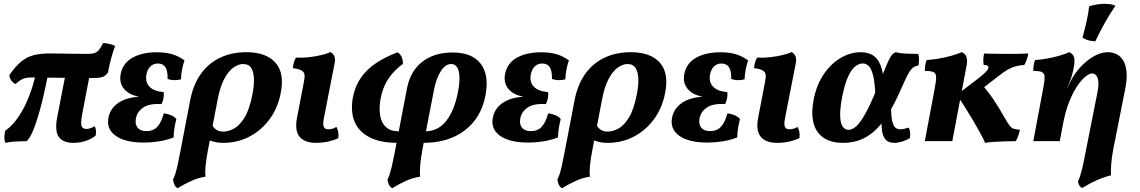

<svg xmlns="http://www.w3.org/2000/svg" viewBox="-20 -741 5983 1008"><path d="M61.6 -300.1Q47.4 -306.3 38.8 -319.3Q30.1 -332.3 29.2 -346.6Q61.3 -393.3 91.1 -417.7Q120.9 -442 156.4 -451.3Q191.9 -460.5 239.4 -460.5Q252 -460.5 275.3 -460Q298.5 -459.5 327.5 -459.3Q356.4 -459 385.8 -458.5Q415.2 -458 440 -458Q463.4 -458 476.8 -462.7Q490.3 -467.4 500.2 -479.9Q510.1 -492.3 521.1 -515.3Q537.3 -514.3 555.6 -510.2Q573.9 -506.2 584 -499.6Q570.9 -463.2 561.5 -426.6Q552 -389.9 547.5 -362.4Q539.9 -348.1 524.9 -339.8Q509.8 -331.4 469.4 -331.4Q370.5 -331.4 287 -332.9Q203.4 -334.4 146.6 -334.4Q128.8 -334.4 115.5 -331.7Q102.3 -328.9 89.8 -321.4Q77.4 -313.9 61.6 -300.1ZM8.5 9Q2.9 -2.1 2.9 -20.2Q3 -38.3 7.6 -55Q41.6 -78.5 68.5 -115.7Q95.5 -152.8 115.4 -195.6Q135.3 -238.5 148.3 -279.6Q161.3 -320.8 167.3 -352.8L232.4 -351.8Q209.5 -234.9 188.7 -160.7Q167.9 -86.5 150.5 -48Q133.1 -9.6 119.4 0Q85.9 0.5 58.7 2Q31.5 3.5 8.5 9ZM366.1 9Q311.2 9 289 -21.9Q266.8 -52.8 279.9 -123L325 -356H452.6L411 -139.3Q402.5 -94.6 408.2 -79.4Q413.8 -64.2 432.8 -64.2Q454.7 -64.2 477.2 -78.5Q482.2 -69.9 483.7 -56.7Q485.1 -43.6 482.1 -29.3Q463 -12.9 432.1 -1.9Q401.2 9 366.1 9Z M736.3 7.5Q635 7.5 585.4 -29.5Q535.9 -66.5 550.5 -128.5Q562.5 -178.9 611.2 -207Q659.8 -235.2 750.7 -235.2L755.3 -230.2Q676.3 -230.2 639.1 -265.9Q601.9 -301.5 614.5 -357Q627 -411.5 677.2 -439Q727.4 -466.5 804.2 -466.5Q848.8 -466.5 883.4 -456.5Q917.9 -446.5 948.7 -423.9Q940.6 -401 935.9 -376.4Q931.1 -351.9 930.2 -324.8Q917.1 -320.2 896.8 -320.2Q876.5 -320.3 859.8 -326.8Q860.9 -368.2 848.5 -387.8Q836.1 -407.5 808.8 -407.5Q785.2 -407.5 769.6 -392.4Q754.1 -377.3 748.6 -349Q741.6 -311.1 764.1 -286.6Q786.5 -262.1 839.5 -257.2Q841.5 -241.9 838.2 -225Q834.9 -208 827.9 -194.4Q764.5 -198.5 732.2 -176.6Q699.9 -154.8 693.4 -118.6Q688 -88.9 702.5 -70.8Q717 -52.6 749.1 -52.6Q784.8 -52.6 806 -75.6Q827.2 -98.6 840 -145.9Q857.7 -144.4 877 -136.5Q896.3 -128.6 905.8 -115.9Q900.3 -95.5 896.1 -69.9Q891.9 -44.4 891.4 -19.4Q853.5 -5 813.9 1.3Q774.3 7.5 736.3 7.5Z M912.2 247.2Q900.5 239.6 895.2 227.7Q889.9 215.8 888.3 201Q894.9 188.6 899.6 174.4Q904.4 160.2 910.4 134.4Q916.4 108.6 925 63.8L978.7 -215.9Q994.7 -297.7 1034.9 -353.6Q1075 -409.4 1135.9 -438.2Q1196.8 -467 1273 -467Q1378.2 -467 1426.9 -411.1Q1475.5 -355.2 1452.9 -248Q1437.4 -171.5 1394.3 -113.7Q1351.2 -56 1289 -23.5Q1226.7 9 1151.9 9Q1127.3 9 1111.4 5.3Q1095.4 1.6 1074.6 -5.8L1088.7 -92.9Q1100.1 -70.9 1114.7 -60.5Q1129.4 -50.1 1152.2 -50.1Q1177.6 -50.1 1207.2 -65.3Q1236.8 -80.4 1263.4 -123.1Q1289.9 -165.8 1305.5 -246.8Q1314.4 -291.9 1313.2 -327.4Q1312.1 -363 1298.8 -384Q1285.5 -404.9 1256.5 -404.9Q1232.5 -404.9 1206.3 -386.9Q1180.2 -368.9 1158 -328.1Q1135.9 -287.4 1122.9 -219.6L1072 45.6Q1064.5 83.9 1060.2 121.6Q1055.9 159.4 1059 186.6Q1021.4 191.9 984.1 209Q946.8 226.1 912.2 247.2Z M1639 9Q1578.9 9 1552.6 -23.4Q1526.3 -55.8 1539.4 -123.3L1575.6 -311.8Q1580.6 -335.2 1578.6 -349.2Q1576.5 -363.2 1562.8 -371.2Q1549 -379.2 1517.6 -383.3Q1519.2 -397.4 1522.7 -411.9Q1526.3 -426.4 1533.8 -438.6Q1567.1 -436.6 1603.7 -440.8Q1640.3 -445 1670.7 -452.8Q1701 -460.5 1715.1 -467.5Q1728.8 -460.3 1735.1 -445.9Q1741.3 -431.6 1736.8 -408.9L1680 -118.5Q1674.1 -88.1 1679.8 -75.2Q1685.5 -62.2 1702.9 -62.2Q1725.5 -62.2 1746.3 -74.6Q1752.8 -62.9 1755.6 -48.2Q1758.3 -33.5 1756.2 -16.2Q1738.1 -6.3 1706.7 1.3Q1675.2 9 1639 9Z M2039.1 247.2Q2026.9 239.6 2021.4 227.7Q2015.8 215.8 2014.3 201Q2020.9 188.6 2025.6 174.4Q2030.3 160.2 2036.6 134.4Q2042.8 108.6 2051.4 63.8L2116.6 -277Q2134.7 -368.7 2197.4 -417.1Q2260 -465.4 2356.9 -465.4Q2458.1 -465.4 2503.7 -406.2Q2549.3 -347 2528.3 -238.3Q2505.3 -121 2419.6 -56Q2334 9 2201.5 9L2212.2 -51.5Q2278.8 -51.5 2322.1 -105.7Q2365.4 -159.8 2384.4 -258Q2397.8 -327.3 2388.4 -366.1Q2379.1 -404.9 2348.4 -404.9Q2319.1 -404.9 2295 -368.5Q2270.9 -332.1 2258.9 -271.8L2197.4 45.6Q2189.4 89.6 2186.1 125.6Q2182.9 161.6 2185.4 186.6Q2147.8 191.9 2110.3 209Q2072.7 226.1 2039.1 247.2ZM2067.7 9Q1975.2 9 1918.2 -21.2Q1861.2 -51.4 1840.3 -105.4Q1819.5 -159.4 1833 -231.5Q1844.5 -289.4 1874.7 -332.9Q1905 -376.3 1953.6 -409.1Q2002.1 -441.9 2067.4 -466.5Q2081.1 -458.3 2088.5 -442Q2095.8 -425.7 2095.3 -405.8Q2060.9 -379.8 2037.2 -351.6Q2013.4 -323.5 1999.4 -291.9Q1985.3 -260.4 1978.3 -224Q1969.5 -176.1 1975.4 -136.6Q1981.3 -97 2005.7 -74.3Q2030 -51.5 2075.3 -51.5Z M2754.3 7.5Q2653 7.5 2603.4 -29.5Q2553.9 -66.5 2568.5 -128.5Q2580.5 -178.9 2629.2 -207Q2677.8 -235.2 2768.7 -235.2L2773.3 -230.2Q2694.3 -230.2 2657.1 -265.9Q2619.9 -301.5 2632.5 -357Q2645 -411.5 2695.2 -439Q2745.4 -466.5 2822.2 -466.5Q2866.8 -466.5 2901.4 -456.5Q2935.9 -446.5 2966.7 -423.9Q2958.6 -401 2953.9 -376.4Q2949.1 -351.9 2948.2 -324.8Q2935.1 -320.2 2914.8 -320.2Q2894.5 -320.3 2877.8 -326.8Q2878.9 -368.2 2866.5 -387.8Q2854.1 -407.5 2826.8 -407.5Q2803.2 -407.5 2787.6 -392.4Q2772.1 -377.3 2766.6 -349Q2759.6 -311.1 2782.1 -286.6Q2804.5 -262.1 2857.5 -257.2Q2859.5 -241.9 2856.2 -225Q2852.9 -208 2845.9 -194.4Q2782.5 -198.5 2750.2 -176.6Q2717.9 -154.8 2711.4 -118.6Q2706 -88.9 2720.5 -70.8Q2735 -52.6 2767.1 -52.6Q2802.8 -52.6 2824 -75.6Q2845.2 -98.6 2858 -145.9Q2875.7 -144.4 2895 -136.5Q2914.3 -128.6 2923.8 -115.9Q2918.3 -95.5 2914.1 -69.9Q2909.9 -44.4 2909.4 -19.4Q2871.5 -5 2831.9 1.3Q2792.3 7.5 2754.3 7.5Z M2930.2 247.2Q2918.5 239.6 2913.2 227.7Q2907.9 215.8 2906.3 201Q2912.9 188.6 2917.6 174.4Q2922.4 160.2 2928.4 134.4Q2934.4 108.6 2943 63.8L2996.7 -215.9Q3012.7 -297.7 3052.9 -353.6Q3093 -409.4 3153.9 -438.2Q3214.8 -467 3291 -467Q3396.2 -467 3444.9 -411.1Q3493.5 -355.2 3470.9 -248Q3455.4 -171.5 3412.3 -113.7Q3369.2 -56 3307 -23.5Q3244.7 9 3169.9 9Q3145.3 9 3129.4 5.3Q3113.4 1.6 3092.6 -5.8L3106.7 -92.9Q3118.1 -70.9 3132.7 -60.5Q3147.4 -50.1 3170.2 -50.1Q3195.6 -50.1 3225.2 -65.3Q3254.8 -80.4 3281.4 -123.1Q3307.9 -165.8 3323.5 -246.8Q3332.4 -291.9 3331.2 -327.4Q3330.1 -363 3316.8 -384Q3303.5 -404.9 3274.5 -404.9Q3250.5 -404.9 3224.3 -386.9Q3198.2 -368.9 3176 -328.1Q3153.9 -287.4 3140.9 -219.6L3090 45.6Q3082.5 83.9 3078.2 121.6Q3073.9 159.4 3077 186.6Q3039.4 191.9 3002.1 209Q2964.8 226.1 2930.2 247.2Z M3695.3 7.5Q3594 7.5 3544.4 -29.5Q3494.9 -66.5 3509.5 -128.5Q3521.5 -178.9 3570.2 -207Q3618.8 -235.2 3709.7 -235.2L3714.3 -230.2Q3635.3 -230.2 3598.1 -265.9Q3560.9 -301.5 3573.5 -357Q3586 -411.5 3636.2 -439Q3686.4 -466.5 3763.2 -466.5Q3807.8 -466.5 3842.4 -456.5Q3876.9 -446.5 3907.7 -423.9Q3899.6 -401 3894.9 -376.4Q3890.1 -351.9 3889.2 -324.8Q3876.1 -320.2 3855.8 -320.2Q3835.5 -320.3 3818.8 -326.8Q3819.9 -368.2 3807.5 -387.8Q3795.1 -407.5 3767.8 -407.5Q3744.2 -407.5 3728.6 -392.4Q3713.1 -377.3 3707.6 -349Q3700.6 -311.1 3723.1 -286.6Q3745.5 -262.1 3798.5 -257.2Q3800.5 -241.9 3797.2 -225Q3793.9 -208 3786.9 -194.4Q3723.5 -198.5 3691.2 -176.6Q3658.9 -154.8 3652.4 -118.6Q3647 -88.9 3661.5 -70.8Q3676 -52.6 3708.1 -52.6Q3743.8 -52.6 3765 -75.6Q3786.2 -98.6 3799 -145.9Q3816.7 -144.4 3836 -136.5Q3855.3 -128.6 3864.8 -115.9Q3859.3 -95.5 3855.1 -69.9Q3850.9 -44.4 3850.4 -19.4Q3812.5 -5 3772.9 1.3Q3733.3 7.5 3695.3 7.5Z M4060 9Q3999.9 9 3973.6 -23.4Q3947.3 -55.8 3960.4 -123.3L3996.6 -311.8Q4001.6 -335.2 3999.6 -349.2Q3997.5 -363.2 3983.8 -371.2Q3970 -379.2 3938.6 -383.3Q3940.2 -397.4 3943.7 -411.9Q3947.3 -426.4 3954.8 -438.6Q3988.1 -436.6 4024.7 -440.8Q4061.3 -445 4091.7 -452.8Q4122 -460.5 4136.1 -467.5Q4149.8 -460.3 4156.1 -445.9Q4162.3 -431.6 4157.8 -408.9L4101 -118.5Q4095.1 -88.1 4100.8 -75.2Q4106.5 -62.2 4123.9 -62.2Q4146.5 -62.2 4167.3 -74.6Q4173.8 -62.9 4176.6 -48.2Q4179.3 -33.5 4177.2 -16.2Q4159.1 -6.3 4127.7 1.3Q4096.2 9 4060 9Z M4406.8 9Q4340.5 9 4301.4 -19.2Q4262.3 -47.4 4250.2 -98.8Q4238.1 -150.1 4252 -220.3Q4268 -298.5 4306.1 -353.4Q4344.1 -408.4 4395 -437.7Q4446 -467 4498.9 -467Q4541.2 -467 4568.7 -446.4Q4596.1 -425.7 4609.1 -380.4Q4622.1 -335 4619.5 -258.6L4575.5 -246.6Q4572.6 -310.6 4563.6 -345.6Q4554.6 -380.6 4540.9 -394.3Q4527.2 -407.9 4508.9 -407.9Q4491.1 -407.9 4471.2 -393.3Q4451.3 -378.6 4433.4 -340.8Q4415.5 -302.9 4401.5 -232.6Q4390.1 -173.5 4390.8 -134.8Q4391.5 -96.1 4403.2 -77.8Q4414.9 -59.4 4435 -59.4Q4455.6 -59.4 4477.6 -80.4Q4499.7 -101.4 4525.4 -148.3Q4551 -195.2 4582.9 -274.1Q4608.1 -334.4 4622.7 -370.8Q4637.2 -407.3 4646.7 -426.5Q4656.2 -445.8 4663.9 -454.1Q4671.7 -462.4 4682.8 -467Q4703.1 -461 4736.9 -459.5Q4770.8 -458 4800.5 -458Q4805.1 -446.3 4804.8 -429.9Q4804.6 -413.4 4802.1 -397.2Q4787.1 -395.2 4776.4 -388.3Q4765.7 -381.3 4755.5 -365.7Q4745.3 -350.1 4732.7 -322.5Q4720.1 -295 4700.9 -252.2Q4674.3 -193.7 4645.3 -145.7Q4616.2 -97.8 4581.7 -63.3Q4547.1 -28.8 4504 -9.9Q4461 9 4406.8 9ZM4674.6 9Q4645 9 4629.7 -7.8Q4614.5 -24.5 4610.5 -55Q4606.4 -85.4 4609.8 -125.6L4658.3 -188.4Q4657.8 -132.7 4664.1 -105.6Q4670.4 -78.5 4681.4 -70.4Q4692.4 -62.2 4705.4 -62.2Q4718.9 -62.2 4730.5 -65.5Q4742 -68.7 4750.5 -71.1Q4762.5 -51.5 4756.9 -16.3Q4738.2 -4.4 4715.7 2.3Q4693.1 9 4674.6 9Z M5151.9 9Q5142.9 -12 5126.2 -42.7Q5109.5 -73.3 5088.5 -109Q5067.6 -144.6 5045.4 -179.4Q5023.2 -214.1 5002.7 -242.8L5107 -322.5Q5140.3 -347.7 5153.8 -361.7Q5167.3 -375.8 5168.8 -383.7Q5170.8 -391.7 5165.1 -395.7Q5159.4 -399.7 5144.3 -400.2Q5141.8 -415.4 5142.5 -430.1Q5143.3 -444.8 5146.3 -460Q5163.1 -459.5 5186.3 -459Q5209.5 -458.5 5235.4 -458.3Q5261.4 -458 5284.8 -458Q5307.5 -458 5331.8 -458.5Q5356 -459 5378.8 -460Q5375.8 -443.7 5370.7 -428.8Q5365.7 -413.9 5357.5 -399.7Q5332.8 -398.7 5312 -392.9Q5291.2 -387.2 5269.5 -374.7Q5247.8 -362.2 5218.8 -339.2L5117.6 -260.7L5120.6 -312.7Q5160.1 -271 5192.8 -223.1Q5225.5 -175.1 5259.8 -113.3Q5273.6 -90 5282.5 -79.1Q5291.4 -68.2 5302.8 -64.7Q5314.2 -61.2 5334.5 -59.7Q5331 -43.6 5325.9 -28.2Q5320.8 -12.7 5312.7 0Q5288.2 0 5259.4 1Q5230.5 2 5202.7 3.5Q5174.9 5 5151.9 9ZM4835.3 0 4887.2 -275.9Q4895.1 -317.1 4894.6 -336.8Q4894.1 -356.6 4880.9 -362.6Q4867.6 -368.7 4835.6 -368.7Q4835.6 -383.3 4837.7 -398.8Q4839.7 -414.3 4845.3 -426Q4874.4 -427.5 4907.9 -433.2Q4941.5 -438.9 4973.4 -447.9Q5005.4 -456.9 5029.3 -467Q5047.4 -459.4 5053.5 -442.9Q5059.5 -426.3 5055.6 -402L4979.6 0Z M5661.9 245.7Q5650.7 240.6 5645.9 231.5Q5641.1 222.3 5639.5 211.1Q5646.1 197.2 5651.1 181.7Q5656.1 166.3 5662.4 140.2Q5668.6 114.2 5677.2 68.8L5741.4 -255.4Q5749.2 -293.8 5746 -315.6Q5742.8 -337.4 5733.8 -346.4Q5724.9 -355.4 5714.3 -355.4Q5698.8 -355.4 5677.7 -338.2Q5656.5 -321 5634.2 -287.2Q5611.8 -253.5 5592.2 -203.5Q5572.5 -153.4 5560.5 -88.2L5557.2 -223.7L5598.8 -311Q5613 -340.3 5635 -368.3Q5657.1 -396.4 5683.7 -418.5Q5710.3 -440.7 5739.4 -453.9Q5768.5 -467 5796.1 -467Q5819.5 -467 5840.6 -457.2Q5861.7 -447.3 5875.9 -425Q5890.2 -402.7 5894.1 -365.4Q5898.1 -328.2 5887.1 -272.9L5825.2 39.5Q5816.8 83 5814 119Q5811.2 155 5812.7 179.5Q5774.1 188.9 5735.8 206.2Q5697.4 223.6 5661.9 245.7ZM5404.8 0 5456.6 -275.9Q5464.6 -317.1 5464.1 -336.8Q5463.6 -356.6 5450.4 -362.6Q5437.1 -368.7 5405.1 -368.7Q5404.6 -383.3 5406.9 -398.8Q5409.2 -414.3 5414.8 -426Q5442.8 -427.5 5475.3 -433.2Q5507.8 -438.9 5539.3 -447.9Q5570.7 -456.9 5593.6 -467Q5611.7 -458.9 5617.5 -443.6Q5623.3 -428.4 5619.8 -402Q5614.4 -364.7 5603.6 -332.8Q5592.8 -300.9 5582.3 -278L5560.5 -88.2L5543.8 0ZM5730.4 -524.1Q5692.2 -525 5663.1 -542.8Q5676.1 -590.6 5685.1 -631.2Q5694.1 -671.9 5698.1 -708Q5740.5 -721 5779.9 -721Q5813.8 -721 5836.1 -710.9Q5806.9 -668.7 5779.3 -619.3Q5751.8 -569.8 5730.4 -524.1Z"/></svg>

Font: Vollkorn
Style: Italic
Weight: 400
Italic angle: -11°
Designer: Friedrich Althausen
Foundry: Friedrich Althausen
Version: Version 5.001